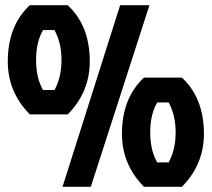

<svg xmlns="http://www.w3.org/2000/svg" viewBox="-20 -720 816 740"><path d="M241 -279H95Q10 -365 10 -483Q10 -621 95 -700H241Q326 -621 326 -483Q326 -365 241 -279ZM119 -489Q119 -419 146 -373H190Q217 -422 217 -489Q217 -555 190 -604H146Q119 -558 119 -489ZM681 0H535Q450 -86 450 -204Q450 -342 535 -421H681Q766 -342 766 -204Q766 -86 681 0ZM559 -210Q559 -140 586 -94H630Q657 -143 657 -210Q657 -276 630 -325H586Q559 -279 559 -210ZM221 0 443 -700H556L330 0Z"/></svg>

Font: Jockey One
Style: Regular
Weight: 400
Designer: TypeTogether
Foundry: TypeTogether
Version: Version 1.002